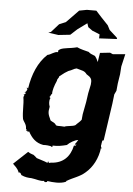

<svg xmlns="http://www.w3.org/2000/svg" viewBox="-62 -799 729 1053"><g transform="rotate(5 302.0 -272.5)"><path d="M388 -38 378 -22 371 -13C377 -7 379 -14 380 -14C377 -2 378 -7 367 -5C354 56 317 95 252 99C246 97 250 102 238 101C236 91 231 92 231 102C212 93 182 86 170 81C163 76 151 62 145 63C135 60 127 56 120 51L43 123C53 134 70 145 78 169C83 166 88 167 94 181C114 191 135 193 150 193C181 197 198 206 220 202C223 203 220 212 238 206C239 202 237 203 238 201C270 206 310 209 339 197C338 199 344 191 342 195C344 189 341 191 344 191C379 170 414 162 444 135C482 103 509 53 516 -6C519 1 512 -4 520 -2C514 -18 515 -9 515 -22H516L517 -31L520 -46L527 -48L550 -205L557 -253L563 -304L573 -325L577 -366L585 -417L588 -460L604 -529L536 -523L520 -530L465 -524L457 -473C449 -493 444 -498 439 -505C418 -513 411 -516 403 -524C385 -529 359 -534 338 -544C297 -533 267 -536 244 -524C237 -518 250 -526 240 -521C233 -517 238 -516 235 -508C215 -510 198 -491 179 -488C130 -443 101 -375 89 -294C84 -303 84 -297 81 -299C88 -285 83 -294 86 -290C80 -277 81 -278 71 -272C78 -272 81 -272 77 -265L67 -258C78 -256 68 -256 68 -243C74 -209 69 -167 76 -127C80 -112 97 -100 97 -76C97 -78 96 -68 103 -72C95 -76 106 -68 98 -64C104 -60 105 -70 109 -56C115 -60 106 -57 115 -62C134 -26 158 -1 199 6C215 5 234 7 241 9C247 16 253 12 250 5C281 6 300 2 328 -5C344 -21 368 -35 388 -38ZM430 -372 431 -362 430 -346 420 -298 413 -249 400 -181 397 -150C387 -136 373 -127 366 -118C352 -109 319 -111 306 -104C280 -107 257 -101 256 -113C243 -127 226 -126 225 -137C213 -163 209 -173 216 -206C211 -219 209 -234 214 -251C218 -254 214 -250 217 -253L209 -260C216 -259 215 -274 223 -277C222 -296 231 -324 243 -351C244 -365 254 -367 253 -376C276 -395 290 -404 301 -410C323 -417 329 -425 345 -428C377 -418 388 -420 402 -401C414 -392 424 -390 430 -372ZM549 -616 507 -654 494 -679C470 -703 448 -728 425 -753H373L331 -745L264 -676L228 -661L187 -615L173 -610L229 -602L294 -609L330 -642L382 -680L389 -659L414 -641L418 -640L454 -625L453 -603L552 -608Z"/></g></svg>

Font: Asimov Print
Style: DIt
Weight: 250
Width: 0
Designer: Google
Version: Version 2.000980: 2014